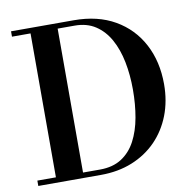

<svg xmlns="http://www.w3.org/2000/svg" viewBox="-83 -833 925 917"><g transform="rotate(-10 380.0 -375.0)"><path d="M333.5 -750Q449.5 -750 532.8 -702Q616 -654 660.8 -569.2Q705.5 -484.5 705.5 -375Q705.5 -293 678.8 -224.2Q652 -155.5 602.8 -105.2Q553.5 -55 485.2 -27.5Q417 0 333.5 0H29.5V-26H119.5V-724H29.5V-750ZM251 -26H333.5Q396 -26 438.5 -53.5Q481 -81 506.5 -129.2Q532 -177.5 543.2 -240.5Q554.5 -303.5 554.5 -375Q554.5 -446.5 542 -509.5Q529.5 -572.5 502.8 -620.8Q476 -669 434.2 -696.5Q392.5 -724 333.5 -724H251Z"/></g></svg>

Font: Bodoni Moda 9pt SemiBold
Style: Regular
Weight: 600
Designer: Owen Earl
Foundry: indestructible type
Version: Version 2.005